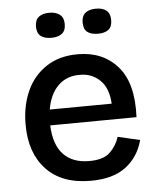

<svg xmlns="http://www.w3.org/2000/svg" viewBox="-53 -766 676 824"><g transform="rotate(-5 285.5 -354.0)"><path d="M305 13Q181 13 114 -58Q47 -129 47 -251Q47 -333 76 -396.5Q105 -460 161 -496.5Q217 -533 296 -533Q404 -533 467.5 -460.5Q531 -388 524 -242L152 -239Q155 -156 194.5 -114Q234 -72 306 -72Q367 -72 395.5 -99.5Q424 -127 436 -165L531 -143Q512 -71 456.5 -29Q401 13 305 13ZM297 -444Q241 -445 204 -409Q167 -373 156 -307L423 -309Q419 -378 383 -411.5Q347 -445 297 -444ZM391 -613Q361 -613 345 -625.5Q329 -638 329 -667Q329 -695 345.5 -708Q362 -721 391 -721Q420 -721 436 -708Q452 -695 452 -667Q452 -637 435.5 -625Q419 -613 391 -613ZM190 -613Q161 -613 144.5 -625.5Q128 -638 128 -667Q128 -695 144.5 -708Q161 -721 190 -721Q218 -721 235 -708Q252 -695 252 -667Q252 -638 235 -625.5Q218 -613 190 -613Z"/></g></svg>

Font: Bricolage Grotesque 10pt Medium
Style: Regular
Weight: 500
Designer: Mathieu Triay
Foundry: Atelier Triay
Version: Version 1.000; ttfautohint (v1.8.4.7-5d5b);gftools[0.9.32]